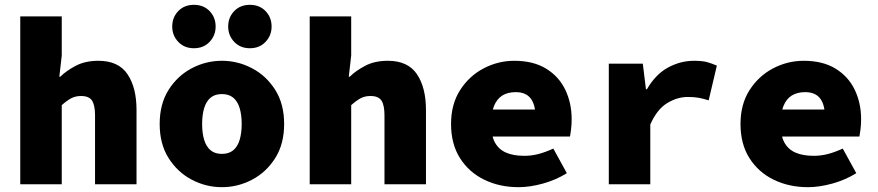

<svg xmlns="http://www.w3.org/2000/svg" viewBox="-20 -764 3640 796"><path d="M64 0V-696H236V-534L226 -446H230Q254 -470 293.5 -491Q333 -512 388 -512Q471 -512 508.5 -456.5Q546 -401 546 -308V0H374V-286Q374 -328 361.5 -347Q349 -366 316 -366Q292 -366 274 -356Q256 -346 236 -328V0Z M900 12Q834 12 775 -19Q716 -50 679 -108.5Q642 -167 642 -250Q642 -333 679 -391.5Q716 -450 775 -481Q834 -512 900 -512Q966 -512 1025 -481Q1084 -450 1121 -391.5Q1158 -333 1158 -250Q1158 -167 1121 -108.5Q1084 -50 1025 -19Q966 12 900 12ZM900 -126Q929 -126 947 -141Q965 -156 973.5 -184Q982 -212 982 -250Q982 -288 973.5 -316Q965 -344 947 -359Q929 -374 900 -374Q871 -374 853 -359Q835 -344 826.5 -316Q818 -288 818 -250Q818 -212 826.5 -184Q835 -156 853 -141Q871 -126 900 -126ZM784 -564Q744 -564 719 -590.5Q694 -617 694 -654Q694 -692 719 -718Q744 -744 784 -744Q824 -744 849 -718Q874 -692 874 -654Q874 -617 849 -590.5Q824 -564 784 -564ZM1016 -564Q976 -564 951 -590.5Q926 -617 926 -654Q926 -692 951 -718Q976 -744 1016 -744Q1056 -744 1081 -718Q1106 -692 1106 -654Q1106 -617 1081 -590.5Q1056 -564 1016 -564Z M1264 0V-696H1436V-534L1426 -446H1430Q1454 -470 1493.5 -491Q1533 -512 1588 -512Q1671 -512 1708.5 -456.5Q1746 -401 1746 -308V0H1574V-286Q1574 -328 1561.5 -347Q1549 -366 1516 -366Q1492 -366 1474 -356Q1456 -346 1436 -328V0Z M2130 12Q2051 12 1987.5 -19Q1924 -50 1887 -108.5Q1850 -167 1850 -250Q1850 -332 1887.5 -390.5Q1925 -449 1985 -480.5Q2045 -512 2112 -512Q2191 -512 2244 -479.5Q2297 -447 2323.5 -392Q2350 -337 2350 -270Q2350 -248 2347.5 -227.5Q2345 -207 2343 -198H1980V-310H2224L2200 -280Q2200 -330 2180 -356Q2160 -382 2118 -382Q2085 -382 2062.5 -368Q2040 -354 2028 -324.5Q2016 -295 2016 -250Q2016 -203 2031.5 -174Q2047 -145 2077.5 -131.5Q2108 -118 2154 -118Q2184 -118 2212.5 -125.5Q2241 -133 2274 -148L2330 -46Q2285 -18 2231 -3Q2177 12 2130 12Z M2504 0V-500H2645L2658 -394H2662Q2698 -456 2749.5 -484Q2801 -512 2857 -512Q2892 -512 2911.5 -506.5Q2931 -501 2952 -492L2918 -348Q2896 -355 2877 -358.5Q2858 -362 2831 -362Q2788 -362 2746 -336.5Q2704 -311 2676 -248V0Z M3330 12Q3251 12 3187.5 -19Q3124 -50 3087 -108.5Q3050 -167 3050 -250Q3050 -332 3087.5 -390.5Q3125 -449 3185 -480.5Q3245 -512 3312 -512Q3391 -512 3444 -479.5Q3497 -447 3523.5 -392Q3550 -337 3550 -270Q3550 -248 3547.5 -227.5Q3545 -207 3543 -198H3180V-310H3424L3400 -280Q3400 -330 3380 -356Q3360 -382 3318 -382Q3285 -382 3262.5 -368Q3240 -354 3228 -324.5Q3216 -295 3216 -250Q3216 -203 3231.5 -174Q3247 -145 3277.5 -131.5Q3308 -118 3354 -118Q3384 -118 3412.5 -125.5Q3441 -133 3474 -148L3530 -46Q3485 -18 3431 -3Q3377 12 3330 12Z"/></svg>

Font: Source Code Pro ExtraLight Black
Style: Regular
Weight: 900
Monospace: yes
Version: Version 1.018;hotconv 1.0.116;makeotfexe 2.5.65601